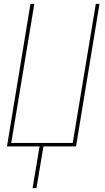

<svg xmlns="http://www.w3.org/2000/svg" viewBox="-20 -755 540 990"><path d="M148 215 184 0H16L137 -735H157L38 -18H355L474 -735H493L372 0H204L168 215Z"/></svg>

Font: Iosevka SS04 Thin
Style: Italic
Weight: 100
Italic angle: -9°
Monospace: yes
Designer: Belleve Invis
Foundry: Belleve Invis
Version: Version 19.0.0; ttfautohint (v1.8.4)